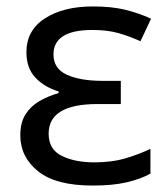

<svg xmlns="http://www.w3.org/2000/svg" viewBox="-20 -566 523 596"><path d="M355 -315V-243H282Q131 -243 131 -151Q131 -102 172 -82Q213 -62 273 -62Q328 -62 371 -75Q414 -88 447 -104V-27Q416 -10 373 0Q330 10 268 10Q153 10 98 -34.5Q43 -79 43 -146Q43 -186 59.5 -211.5Q76 -237 103 -252.5Q130 -268 162 -277V-282Q117 -296 89.5 -325.5Q62 -355 62 -404Q62 -472 119.5 -509Q177 -546 268 -546Q326 -546 367.5 -536Q409 -526 449 -508L416 -438Q383 -453 348.5 -463Q314 -473 267 -473Q146 -473 146 -397Q146 -353 187.5 -334Q229 -315 299 -315Z"/></svg>

Font: Apis
Style: Regular
Weight: 400
Designer: Monotype Design Team
Foundry: Monotype Imaging Inc.
Version: Version 2.000; build 0001